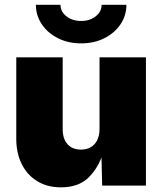

<svg xmlns="http://www.w3.org/2000/svg" viewBox="-20 -785 686 812"><path d="M237.3 7.3Q180.2 7.3 137.5 -18.8Q94.7 -44.9 71.8 -91.3Q48.8 -137.7 48.8 -197.3V-542.5H245.1V-238.8Q245.1 -198.2 265.4 -175.3Q285.6 -152.3 322.8 -152.3Q346.7 -152.3 364.3 -162.8Q381.8 -173.3 391.4 -192.9Q400.9 -212.4 400.9 -239.7V-542.5H597.2V0H412.1L408.7 -140.1H416.5Q397.5 -77.1 355.2 -34.9Q313 7.3 237.3 7.3ZM323.2 -601.6Q268.6 -601.6 225.3 -623.3Q182.1 -645 157 -682.1Q131.8 -719.2 131.8 -764.6H235.8Q235.8 -735.8 261 -716.1Q286.1 -696.3 323.2 -696.3Q359.9 -696.3 384.8 -716.1Q409.7 -735.8 409.7 -764.6H514.6Q514.6 -719.2 489.5 -682.1Q464.4 -645 421.1 -623.3Q377.9 -601.6 323.2 -601.6Z"/></svg>

Font: Inter 16pt Black
Style: Regular
Weight: 900
Version: Version 4.001;git-66647c0bb